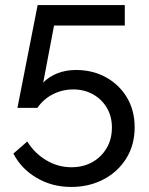

<svg xmlns="http://www.w3.org/2000/svg" viewBox="-20 -591 588 760"><path d="M262 149Q186 149 125 113Q64 77 33 17L88 -31Q116 15 162.5 43Q209 71 263 71Q309 71 345 51Q381 31 402 -4.5Q423 -40 423 -86Q423 -131 402.5 -165Q382 -199 347.5 -218Q313 -237 270 -237Q227 -237 189.5 -218Q152 -199 128 -164H49L129 -571H474V-490H194L151 -264Q173 -287 206.5 -300.5Q240 -314 281 -314Q347 -314 399.5 -285Q452 -256 482.5 -205Q513 -154 513 -87Q513 -17 479.5 36.5Q446 90 389 119.5Q332 149 262 149Z"/></svg>

Font: Raleway Thin Medium
Style: Regular
Weight: 500
Version: Version 4.026